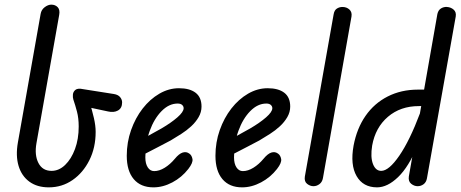

<svg xmlns="http://www.w3.org/2000/svg" viewBox="-20 -802 1984 827"><path d="M190 5Q140 5 106.5 -19.5Q73 -44 60 -87.5Q47 -131 57 -188L155 -742Q158 -760 172.5 -771Q187 -782 201 -782Q218 -782 228.5 -771Q239 -760 235 -738L137 -185Q128 -134 145.5 -100Q163 -66 202 -66Q234 -66 260.5 -91.5Q287 -117 303 -160Q319 -203 319 -257Q319 -293 311.5 -321.5Q304 -350 296 -373Q293 -382 294 -394.5Q295 -407 305 -415Q315 -423 338 -418L471 -397Q489 -394 497.5 -383.5Q506 -373 506 -361Q506 -336 488 -326Q470 -316 445 -322L337 -345L364 -369Q377 -326 384.5 -293.5Q392 -261 392 -234Q392 -166 365 -112Q338 -58 292.5 -26.5Q247 5 190 5Z M641 5Q586 5 556 -30.5Q526 -66 526 -131Q526 -189 544.5 -241.5Q563 -294 594.5 -334.5Q626 -375 666.5 -398.5Q707 -422 751 -422Q797 -422 822.5 -402.5Q848 -383 848 -343Q848 -319 835.5 -297.5Q823 -276 803.5 -258Q784 -240 760.5 -225Q737 -210 715 -197Q694 -186 665.5 -171Q637 -156 610.5 -142.5Q584 -129 566 -120L580 -197Q593 -203 609.5 -212Q626 -221 643.5 -231Q661 -241 676 -249Q717 -273 744 -296.5Q771 -320 771 -336Q771 -344 764.5 -350Q758 -356 745 -356Q708 -356 676 -323.5Q644 -291 625 -238.5Q606 -186 606 -124Q606 -97 616.5 -81Q627 -65 644 -65Q666 -65 689.5 -79.5Q713 -94 733 -118Q751 -140 767 -145Q783 -150 796 -140Q806 -133 809 -117Q812 -101 791 -74Q763 -38 722.5 -16.5Q682 5 641 5Z M1023 5Q968 5 938 -30.5Q908 -66 908 -131Q908 -189 926.5 -241.5Q945 -294 976.5 -334.5Q1008 -375 1048.5 -398.5Q1089 -422 1133 -422Q1179 -422 1204.5 -402.5Q1230 -383 1230 -343Q1230 -319 1217.5 -297.5Q1205 -276 1185.5 -258Q1166 -240 1142.5 -225Q1119 -210 1097 -197Q1076 -186 1047.5 -171Q1019 -156 992.5 -142.5Q966 -129 948 -120L962 -197Q975 -203 991.5 -212Q1008 -221 1025.5 -231Q1043 -241 1058 -249Q1099 -273 1126 -296.5Q1153 -320 1153 -336Q1153 -344 1146.5 -350Q1140 -356 1127 -356Q1090 -356 1058 -323.5Q1026 -291 1007 -238.5Q988 -186 988 -124Q988 -97 998.5 -81Q1009 -65 1026 -65Q1048 -65 1071.5 -79.5Q1095 -94 1115 -118Q1133 -140 1149 -145Q1165 -150 1178 -140Q1188 -133 1191 -117Q1194 -101 1173 -74Q1145 -38 1104.5 -16.5Q1064 5 1023 5Z M1330 0Q1316 0 1303 -10Q1290 -20 1293 -41L1417 -740Q1420 -758 1431 -765Q1442 -772 1455 -772Q1473 -772 1485 -761Q1497 -750 1494 -731L1371 -35Q1368 -18 1356 -9Q1344 0 1330 0Z M1604 5Q1544 5 1516 -43.5Q1488 -92 1503 -175Q1517 -249 1554.5 -303Q1592 -357 1650 -386.5Q1708 -416 1780 -416H1831L1820 -345H1784Q1705 -345 1651 -299Q1597 -253 1583 -175Q1575 -125 1586.5 -95.5Q1598 -66 1622 -66Q1655 -66 1700 -131.5Q1745 -197 1789 -314L1778 -174Q1741 -84 1695 -39.5Q1649 5 1604 5ZM1779 0Q1764 0 1751 -10.5Q1738 -21 1741 -42L1864 -742Q1868 -759 1880 -766Q1892 -773 1905 -772Q1922 -771 1934 -760.5Q1946 -750 1943 -731L1819 -34Q1816 -17 1804.5 -8.5Q1793 0 1779 0Z"/></svg>

Font: Edu VIC WA NT Beginner Medium
Style: Regular
Weight: 500
Designer: Tina and Corey Anderson
Foundry: Google for Education
Version: Version 1.003